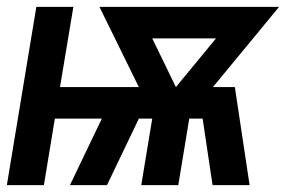

<svg xmlns="http://www.w3.org/2000/svg" viewBox="-22 -540 842 560"><path d="M-2 0 84 -520H192L153 -286H383L268 -520H792L599 -286H663L706 0H598L569 -194H530L498 0H390L422 -194H383L290 0H182L275 -194H138L106 0ZM491 -286 608 -428H422Z"/></svg>

Font: Iosevka Aile Semibold
Style: Italic
Weight: 600
Italic angle: -9°
Designer: Belleve Invis
Foundry: Belleve Invis
Version: Version 31.1.0; ttfautohint (v1.8.4)